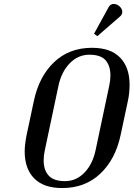

<svg xmlns="http://www.w3.org/2000/svg" viewBox="-20 -942 676 972"><path d="M295 10Q201 10 153 -39Q105 -88 105 -175Q105 -210 115 -260L151 -429Q177 -554 253.5 -627Q330 -700 446 -700Q540 -700 588 -650.5Q636 -601 636 -513Q636 -470 627 -429L591 -260Q565 -136 488 -63Q411 10 295 10ZM539 -560Q539 -609 514.5 -637Q490 -665 432.5 -665Q375 -665 333 -621.5Q291 -578 276 -508L207 -182Q201 -155 201 -130Q201 -81 226.5 -53Q252 -25 309 -25Q366 -25 407.5 -68Q449 -111 464 -182L533 -508Q539 -535 539 -560ZM530 -906Q539 -922 555.5 -922Q572 -922 585.5 -909.5Q599 -897 599 -882.5Q599 -868 588 -859L473 -759L456 -771Z"/></svg>

Font: Trochut
Style: Italic
Weight: 400
Italic angle: -12°
Designer: Andreu Balius
Foundry: Andreu Balius
Version: Version 1.001